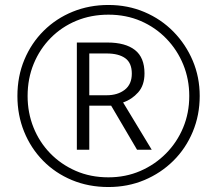

<svg xmlns="http://www.w3.org/2000/svg" viewBox="-20 -743 872 772"><path d="M289 -141V-572H412Q484 -572 522.5 -542Q561 -512 561 -448Q561 -400 535.5 -371.5Q510 -343 475 -331L590 -141H531L427 -318H339V-141ZM409 -360Q453 -360 481.5 -382Q510 -404 510 -447Q510 -490 483.5 -509Q457 -528 409 -528H339V-360ZM416 9Q336 9 269 -19Q202 -47 153 -97Q104 -147 77 -213.5Q50 -280 50 -357Q50 -436 78 -503Q106 -570 156 -619.5Q206 -669 272.5 -696Q339 -723 416 -723Q494 -723 561 -694.5Q628 -666 677.5 -615.5Q727 -565 755 -499Q783 -433 783 -357Q783 -280 755 -213Q727 -146 677 -96.5Q627 -47 560.5 -19Q494 9 416 9ZM416 -30Q485 -30 544 -55.5Q603 -81 647.5 -126Q692 -171 716.5 -230Q741 -289 741 -357Q741 -424 717 -483Q693 -542 649 -587.5Q605 -633 546 -658.5Q487 -684 416 -684Q346 -684 287 -659.5Q228 -635 184 -590.5Q140 -546 115.5 -486.5Q91 -427 91 -357Q91 -290 114.5 -231Q138 -172 181.5 -127Q225 -82 284.5 -56Q344 -30 416 -30Z"/></svg>

Font: Noto Sans Khmer Light
Style: Regular
Weight: 300
Version: Version 2.003